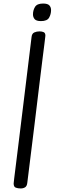

<svg xmlns="http://www.w3.org/2000/svg" viewBox="-20 -1049 333 1083"><path d="M97 14Q81 14 69 9.5Q57 5 57 -14Q57 -14 57.5 -19Q58 -24 60.5 -46Q63 -68 69.5 -118.5Q76 -169 87 -259.5Q98 -350 115.5 -492Q133 -634 158 -840Q160 -860 173.5 -866Q187 -872 203 -872Q217 -872 226.5 -867.5Q236 -863 236 -848Q236 -848 235 -838.5Q234 -829 230.5 -801Q227 -773 220 -718Q213 -663 202 -572Q191 -481 174.5 -345Q158 -209 134 -18Q132 1 121.5 7.5Q111 14 97 14ZM211 -930Q185 -930 175.5 -941Q166 -952 166 -968Q166 -991 177.5 -1010Q189 -1029 223 -1029Q249 -1029 258.5 -1018.5Q268 -1008 268 -992Q268 -969 257 -949.5Q246 -930 211 -930Z"/></svg>

Font: Kite One
Style: Regular
Weight: 400
Designer: Eduardo Rodriguez Tunni
Foundry: Eduardo Rodriguez Tunni
Version: Version 1.002; ttfautohint (v1.8.4.7-5d5b);gftools[0.9.23]